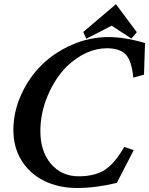

<svg xmlns="http://www.w3.org/2000/svg" viewBox="-20 -916 729 938"><path d="M502 -680.2Q400.4 -680.2 306.2 -591.3Q249 -533.7 213.1 -448.7Q177.2 -363.8 177.2 -275.9Q177.2 -175.8 229.2 -115.2Q281.2 -54.7 364.7 -54.7Q443.4 -54.7 492.2 -86.2Q541 -117.7 586.9 -198.2L633.3 -182.6Q569.3 -59.1 550.8 -22.5Q448.2 2.4 356.9 2.4Q266.1 2.4 195.3 -32.7Q124.5 -67.9 85 -132.3Q45.4 -196.8 45.4 -280.8Q45.4 -369.6 83.5 -453.6Q121.6 -537.6 184.3 -599.1Q247.1 -660.6 332.8 -697.8Q418.5 -734.9 509.3 -734.9Q590.8 -734.9 689 -705.6Q688 -692.9 687.3 -671.1Q686.5 -649.4 685.5 -613Q684.6 -576.7 683.6 -551.3L631.3 -536.6Q623.5 -617.7 595.2 -648.9Q566.9 -680.2 502 -680.2ZM386.7 -759.8 546.4 -895.5 648.4 -758.8 622.1 -727.5 525.4 -790.5Q455.1 -754.9 401.4 -726.6Z"/></svg>

Font: Flanker
Style: Bold Italic
Weight: 700
Italic angle: -12°
Designer: Flanker
Version: Version 2.000